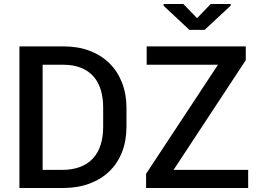

<svg xmlns="http://www.w3.org/2000/svg" viewBox="-20 -944 1304 964"><path d="M295 0H77.5V-711H300.5Q372.5 -711 430.8 -688.8Q489 -666.5 529.8 -626Q570.5 -585.5 592.8 -528.5Q615 -471.5 615 -402.5V-308Q615 -238 593 -181.2Q571 -124.5 529.5 -84.2Q488 -44 428.8 -22Q369.5 0 295 0ZM291 -91Q343.5 -91 382.5 -106Q421.5 -121 447.2 -149.2Q473 -177.5 485.5 -217.5Q498 -257.5 498 -308V-403.5Q498 -452 486.2 -491.8Q474.5 -531.5 449.8 -559.8Q425 -588 387 -603.5Q349 -619 296.5 -619H194V-91ZM1226 0H713.5V-71.5L1074.5 -619H716.5V-711H1214V-642L851.5 -91H1226ZM1007.5 -794H931L801.5 -915V-924H900.5L969.5 -853L1038 -924H1138V-915.5Z"/></svg>

Font: Roberto Sans Medium
Style: Regular
Weight: 500
Designer: Google (font) & Cristiano Sobral (main changes)
Version: Version 1.000;October 12, 2021;FontCreator 14.0.0.2814 64-bi